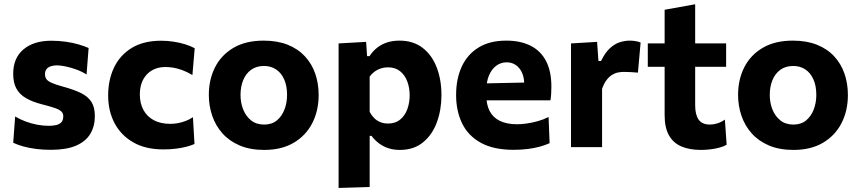

<svg xmlns="http://www.w3.org/2000/svg" viewBox="-20 -708 4135 924"><path d="M224.5 13Q187.5 13 154 8.8Q120.5 4.5 92.5 -3.2Q64.5 -11 43.5 -21L53 -147.5Q75 -134 102.2 -123.8Q129.5 -113.5 158.2 -108Q187 -102.5 214.5 -102.5Q234.5 -102.5 250.5 -106.2Q266.5 -110 275.5 -119.8Q284.5 -129.5 284.5 -149Q284.5 -163 274.8 -172Q265 -181 242.2 -188.8Q219.5 -196.5 180 -206.5Q135.5 -218 105 -235.8Q74.5 -253.5 59 -281.5Q43.5 -309.5 43.5 -353Q43.5 -428.5 92.8 -470.2Q142 -512 227 -512Q264 -512 298 -507Q332 -502 359.8 -493.8Q387.5 -485.5 406.5 -477L396.5 -349.5Q373.5 -364 346.5 -373.8Q319.5 -383.5 294.8 -388.5Q270 -393.5 254 -393.5Q238 -393.5 224.8 -389.2Q211.5 -385 204 -375.5Q196.5 -366 196.5 -350.5Q196.5 -337.5 203 -327.8Q209.5 -318 227.5 -309.8Q245.5 -301.5 280 -292Q334 -277.5 368.5 -260.8Q403 -244 419.8 -218Q436.5 -192 436.5 -149Q436.5 -101 414.8 -64.2Q393 -27.5 346.2 -7.2Q299.5 13 224.5 13Z M765.5 11Q680.5 11 621.5 -22.8Q562.5 -56.5 531.5 -115Q500.5 -173.5 500.5 -248.5Q500.5 -324 529.2 -383.8Q558 -443.5 614.8 -477.8Q671.5 -512 756 -512Q786 -512 815.2 -507.5Q844.5 -503 870.5 -495Q896.5 -487 917 -476L906 -347Q877.5 -363.5 853.8 -371.8Q830 -380 811 -382.8Q792 -385.5 777 -385.5Q720.5 -385.5 686.8 -349.8Q653 -314 653 -253Q653 -211.5 669.8 -179.8Q686.5 -148 719.2 -130Q752 -112 800 -112Q818.5 -112 837 -115.5Q855.5 -119 873.8 -126Q892 -133 908.5 -144L916 -15Q899 -7.5 876.8 -1.8Q854.5 4 827 7.5Q799.5 11 765.5 11Z M1251.5 13.5Q1183.5 13.5 1133.2 -8Q1083 -29.5 1050.2 -66.5Q1017.5 -103.5 1001.2 -151.2Q985 -199 985 -251Q985 -325.5 1015.2 -384.8Q1045.5 -444 1104.2 -478.2Q1163 -512.5 1248.5 -512.5Q1314.5 -512.5 1364.2 -492.8Q1414 -473 1447.2 -437.2Q1480.5 -401.5 1497 -353.8Q1513.5 -306 1513.5 -251Q1513.5 -175.5 1483 -115.8Q1452.5 -56 1394 -21.2Q1335.5 13.5 1251.5 13.5ZM1251 -108.5Q1288.5 -108.5 1312.8 -128.8Q1337 -149 1349.2 -181.5Q1361.5 -214 1361.5 -251Q1361.5 -295 1347.5 -326.2Q1333.5 -357.5 1308.5 -374Q1283.5 -390.5 1250.5 -390.5Q1213.5 -390.5 1188.2 -372Q1163 -353.5 1150.2 -322Q1137.5 -290.5 1137.5 -251Q1137.5 -214 1150.2 -181.5Q1163 -149 1188.2 -128.8Q1213.5 -108.5 1251 -108.5Z M1609.5 196.5Q1609.5 143 1609.5 90.5Q1609.5 38 1609.5 -24V-266Q1609.5 -323.5 1609.5 -381.5Q1609.5 -439.5 1609.5 -499L1742 -506.5L1746.5 -438H1758.5Q1773.5 -461.5 1794.8 -478.2Q1816 -495 1843 -503.8Q1870 -512.5 1902.5 -512.5Q1968.5 -512.5 2013.5 -478Q2058.5 -443.5 2081.5 -384Q2104.5 -324.5 2104.5 -250Q2104.5 -180.5 2082.8 -120.5Q2061 -60.5 2016.5 -23.5Q1972 13.5 1904 13.5Q1873.5 13.5 1848.8 5.2Q1824 -3 1804 -18Q1784 -33 1768 -54H1759V-16Q1759 40 1759 89.2Q1759 138.5 1759 192ZM1847.5 -113.5Q1883 -113.5 1906.2 -133Q1929.5 -152.5 1940.5 -183.2Q1951.5 -214 1951.5 -249Q1951.5 -285.5 1940 -316.2Q1928.5 -347 1905.2 -365.5Q1882 -384 1846.5 -384Q1829 -384 1812.8 -378.8Q1796.5 -373.5 1782.8 -363.5Q1769 -353.5 1759 -339.5V-169.5Q1768 -152.5 1780.5 -140Q1793 -127.5 1809.8 -120.5Q1826.5 -113.5 1847.5 -113.5Z M2451.5 13Q2355 13 2293.8 -21Q2232.5 -55 2203.8 -114.5Q2175 -174 2175 -251Q2175 -328 2202 -387Q2229 -446 2282.8 -479.2Q2336.5 -512.5 2416.5 -512.5Q2484.5 -512.5 2533 -488.2Q2581.5 -464 2607.5 -415Q2633.5 -366 2633.5 -291.5Q2633.5 -271.5 2632.5 -256Q2631.5 -240.5 2629 -225L2501 -273.5Q2502 -280 2502.5 -287Q2503 -294 2503 -300Q2503 -350.5 2479.2 -379.2Q2455.5 -408 2418 -408Q2389.5 -408 2367.5 -391.2Q2345.5 -374.5 2333 -344.5Q2320.5 -314.5 2320.5 -273V-248.5Q2320.5 -205 2336.2 -174Q2352 -143 2385 -126.5Q2418 -110 2469.5 -110Q2489.5 -110 2515.8 -113.8Q2542 -117.5 2569.2 -125.2Q2596.5 -133 2620 -145L2625 -19Q2605.5 -10 2579.8 -2.8Q2554 4.5 2521.5 8.8Q2489 13 2451.5 13ZM2232.5 -225V-305L2542 -311.5L2629 -287V-225Z M2728 0Q2728 -53.5 2728 -103.8Q2728 -154 2728 -216V-266Q2728 -323.5 2728 -381.5Q2728 -439.5 2728 -499L2853.5 -506.5L2860 -414.5H2872.5Q2892 -455 2915.5 -476.2Q2939 -497.5 2963.5 -505Q2988 -512.5 3010.5 -512.5Q3022 -512.5 3036.2 -510.5Q3050.5 -508.5 3063 -503.5L3050 -358.5Q3030.5 -360 3015 -361Q2999.5 -362 2982 -362Q2968 -362 2953.2 -359Q2938.5 -356 2924.5 -347Q2910.5 -338 2898.5 -322Q2886.5 -306 2877.5 -280.5V-208Q2877.5 -152 2877.5 -102.8Q2877.5 -53.5 2877.5 0Z M3354 13.5Q3298.5 13.5 3259.2 -3.2Q3220 -20 3199.2 -57Q3178.5 -94 3178.5 -154.5Q3178.5 -187 3178.5 -221.2Q3178.5 -255.5 3178.5 -293Q3178.5 -330.5 3178.5 -372Q3178.5 -413.5 3178.5 -461.5Q3178.5 -518 3178.5 -565Q3178.5 -612 3178.5 -661L3325.5 -687.5Q3325.5 -648.5 3325.5 -613.8Q3325.5 -579 3325.5 -542.2Q3325.5 -505.5 3325.5 -461.5V-201.5Q3325.5 -156 3342.2 -132.2Q3359 -108.5 3397 -108.5Q3413 -108.5 3432 -114.2Q3451 -120 3468.5 -132.5L3477 -11.5Q3464 -3.5 3444 2Q3424 7.5 3400.5 10.5Q3377 13.5 3354 13.5ZM3097.5 -386.5V-499H3474.5V-386.5Q3427.5 -386.5 3380.2 -386.5Q3333 -386.5 3289 -386.5H3222.5Z M3798.5 13.5Q3730.5 13.5 3680.2 -8Q3630 -29.5 3597.2 -66.5Q3564.5 -103.5 3548.2 -151.2Q3532 -199 3532 -251Q3532 -325.5 3562.2 -384.8Q3592.5 -444 3651.2 -478.2Q3710 -512.5 3795.5 -512.5Q3861.5 -512.5 3911.2 -492.8Q3961 -473 3994.2 -437.2Q4027.5 -401.5 4044 -353.8Q4060.5 -306 4060.5 -251Q4060.5 -175.5 4030 -115.8Q3999.5 -56 3941 -21.2Q3882.5 13.5 3798.5 13.5ZM3798 -108.5Q3835.5 -108.5 3859.8 -128.8Q3884 -149 3896.2 -181.5Q3908.5 -214 3908.5 -251Q3908.5 -295 3894.5 -326.2Q3880.5 -357.5 3855.5 -374Q3830.5 -390.5 3797.5 -390.5Q3760.5 -390.5 3735.2 -372Q3710 -353.5 3697.2 -322Q3684.5 -290.5 3684.5 -251Q3684.5 -214 3697.2 -181.5Q3710 -149 3735.2 -128.8Q3760.5 -108.5 3798 -108.5Z"/></svg>

Font: Commissioner Thin
Style: Bold
Weight: 700
Version: Version 1.001;gftools[0.9.23]